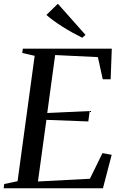

<svg xmlns="http://www.w3.org/2000/svg" viewBox="-32 -1002 649 1022"><path d="M-12.5 0 -9.5 -22.5 61.5 -37.5 152.5 -705 86.5 -720 89.5 -743H563L557 -580H515L489 -698L261.5 -709L219.5 -400.5L445.5 -411L438 -355.5L215 -364L170 -36L446.5 -50.5L513.5 -187L562.5 -178L516 0ZM406 -801Q381 -813.5 354.5 -828Q328 -842.5 302.8 -858.5Q277.5 -874.5 255 -890.8Q232.5 -907 215 -922.5L276 -982L423 -816.5Z"/></svg>

Font: Merriweather 120pt
Style: Italic
Weight: 400
Italic angle: -7.8°
Version: Version 2.101